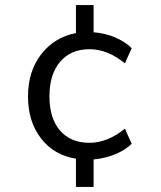

<svg xmlns="http://www.w3.org/2000/svg" viewBox="-20 -626 640 761"><path d="M502 -56Q475 -30 435 -14Q395 2 351 6V115H281V3Q194 -11 142.5 -77.5Q91 -144 91 -244Q91 -343 143 -410.5Q195 -478 281 -495V-606H351V-498Q395 -495 435.5 -478Q476 -461 502 -435L475 -375Q406 -431 335 -431Q261 -431 218.5 -381.5Q176 -332 176 -244Q176 -157 218 -108.5Q260 -60 334 -60Q406 -60 475 -116Z"/></svg>

Font: wassup Sans
Style: Regular
Weight: 400
Version: Version 2.001